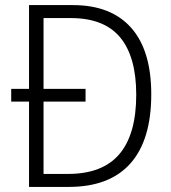

<svg xmlns="http://www.w3.org/2000/svg" viewBox="-20 -734 673 754"><path d="M266 -714Q416 -714 495 -625Q574 -536 574 -364Q574 -184 492 -92Q410 0 250 0H94V-335H24V-385H94V-714ZM258 -663H151V-385H316V-335H151V-51H247Q383 -51 449 -129Q515 -207 515 -362Q515 -511 452 -587Q389 -663 258 -663Z"/></svg>

Font: Noto Sans Gurmukhi SemiCondensed Light
Style: Regular
Weight: 300
Width: 4
Designer: Jelle Bosma - Monotype Design Team
Foundry: Monotype Imaging Inc.
Version: Version 2.004; ttfautohint (v1.8.4.7-5d5b)